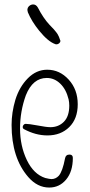

<svg xmlns="http://www.w3.org/2000/svg" viewBox="-20 -841 405 862"><path d="M228 -643Q229 -642 234 -642Q240 -642 245.5 -646.5Q251 -651 251 -657V-659Q250 -660 250 -661Q245 -677 239 -687Q238 -690 222 -709Q220 -711 212 -719.5Q204 -728 202 -730Q174 -760 150 -807Q142 -821 129 -821Q119 -821 111 -814Q103 -807 103 -796Q103 -794 105 -786Q122 -745 156 -703Q196 -654 228 -643ZM147 -278Q109 -285 95 -285Q90 -285 86 -280.5Q82 -276 82 -271Q82 -264 88 -261Q140 -233 193 -233Q253 -233 291 -270.5Q329 -308 329 -373Q329 -439 288.5 -483.5Q248 -528 192 -528Q143 -528 105 -489.5Q67 -451 49 -393Q32 -336 32 -280Q32 -132 107 -46Q148 1 201 1Q247 1 277 -35Q307 -71 307 -132Q307 -147 292 -147Q275 -147 272 -130Q261 -72 244 -52Q230 -37 211 -37Q203 -37 183 -42Q131 -59 100.5 -122.5Q70 -186 70 -264Q70 -341 96 -413Q127 -491 190 -491Q224 -491 250.5 -465.5Q277 -440 288 -395Q291 -382 291 -367Q291 -319 267 -294.5Q243 -270 206 -270Q189 -270 147 -278Z"/></svg>

Font: Neythal
Style: Regular
Weight: 400
Designer: Tharique Azeez
Foundry: Tharique Azeez
Version: Version 0.44